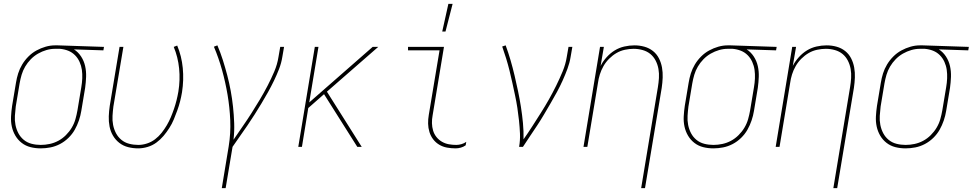

<svg xmlns="http://www.w3.org/2000/svg" viewBox="-20 -764 5061 999"><path d="M192 8Q164 8 138.5 1.5Q113 -5 93 -20.5Q73 -36 60 -58Q47 -80 41.5 -105.5Q36 -131 37.5 -158.5Q39 -186 43 -213L63 -333Q67 -358 74.5 -382Q82 -406 95.5 -428.5Q109 -451 128 -470Q147 -489 170 -501.5Q193 -514 217.5 -521Q242 -528 266 -528H281L521 -520L518 -502L365 -507Q387 -493 402 -470Q417 -447 423 -420Q429 -393 428 -364.5Q427 -336 423 -307L403 -187Q399 -162 390.5 -137Q382 -112 369 -89Q356 -66 336 -46.5Q316 -27 292 -14.5Q268 -2 242.5 3Q217 8 192 8ZM192 -10Q215 -10 238.5 -15Q262 -20 283.5 -31.5Q305 -43 323 -61Q341 -79 353.5 -100Q366 -121 372.5 -144Q379 -167 383 -190L403 -310Q407 -333 408 -356Q409 -379 406 -400.5Q403 -422 394 -442Q385 -462 370 -477Q355 -492 335 -500Q315 -508 292 -510H266Q244 -510 221.5 -503.5Q199 -497 178 -485Q157 -473 140 -455.5Q123 -438 111 -417.5Q99 -397 92.5 -375Q86 -353 82 -330L62 -210Q59 -186 57.5 -161.5Q56 -137 60.5 -114Q65 -91 75.5 -71Q86 -51 103.5 -36.5Q121 -22 144 -16Q167 -10 192 -10Z M699 8Q672 8 646.5 1.5Q621 -5 601 -20.5Q581 -36 568 -58Q555 -80 550 -106Q545 -132 546 -159Q547 -186 551 -213L602 -520H622L570 -210Q567 -186 565.5 -161.5Q564 -137 568.5 -114Q573 -91 583.5 -71Q594 -51 611.5 -36.5Q629 -22 652 -16Q675 -10 700 -10Q722 -10 745 -17.5Q768 -25 787 -39.5Q806 -54 821 -73Q836 -92 848 -112.5Q860 -133 869 -154.5Q878 -176 885.5 -198Q893 -220 898.5 -242Q904 -264 908 -287Q918 -348 912 -407.5Q906 -467 884 -520L902 -527Q925 -472 931 -410Q937 -348 927 -284Q923 -260 917 -236.5Q911 -213 902.5 -189.5Q894 -166 884.5 -143Q875 -120 861 -98Q847 -76 830.5 -56.5Q814 -37 793.5 -22Q773 -7 748 0.5Q723 8 699 8Z M1134 215 1170 -3Q1181 -71 1178 -138.5Q1175 -206 1164 -271Q1153 -336 1135.5 -399Q1118 -462 1093 -521L1111 -528Q1127 -491 1139.5 -451.5Q1152 -412 1162.5 -372Q1173 -332 1180.5 -291Q1188 -250 1192.5 -208Q1197 -166 1198.5 -123Q1200 -80 1195 -37Q1218 -71 1242 -105.5Q1266 -140 1288 -174.5Q1310 -209 1331.5 -245Q1353 -281 1372 -317.5Q1391 -354 1407 -391.5Q1423 -429 1429 -468L1438 -520H1458L1449 -468Q1444 -436 1432 -405Q1420 -374 1405.5 -344Q1391 -314 1374.5 -284.5Q1358 -255 1340.5 -226Q1323 -197 1305 -168.5Q1287 -140 1267.5 -111.5Q1248 -83 1228.5 -55.5Q1209 -28 1190 0L1154 215Z M1839 0 1666 -274 1584 -202 1551 0H1532L1618 -520H1637L1589 -231L1919 -520H1948L1681 -287L1862 0Z M2351 8Q2328 8 2306 4Q2284 0 2265.5 -11Q2247 -22 2234 -39Q2221 -56 2214.5 -77Q2208 -98 2207.5 -120.5Q2207 -143 2211 -166L2267 -502H2103V-520H2290L2231 -164Q2227 -143 2227.5 -123Q2228 -103 2233.5 -84.5Q2239 -66 2251 -51Q2263 -36 2279.5 -26.5Q2296 -17 2315 -13.5Q2334 -10 2354 -10Q2367 -10 2381 -14Q2395 -18 2406 -26L2403 -8Q2392 0 2378 4Q2364 8 2351 8ZM2281 -600 2313 -744H2335L2298 -600Z M2681 0Q2687 -35 2685.5 -69Q2684 -103 2680.5 -136Q2677 -169 2672 -202Q2667 -235 2660 -267.5Q2653 -300 2646 -332.5Q2639 -365 2631 -397Q2623 -429 2613.5 -460Q2604 -491 2593 -522L2611 -528Q2625 -490 2636.5 -450.5Q2648 -411 2657.5 -370.5Q2667 -330 2675.5 -289.5Q2684 -249 2690.5 -207.5Q2697 -166 2701 -124Q2705 -82 2704 -39Q2728 -73 2750 -107.5Q2772 -142 2794 -176.5Q2816 -211 2836 -246.5Q2856 -282 2874 -318.5Q2892 -355 2907.5 -392.5Q2923 -430 2929 -468L2938 -520H2958L2949 -468Q2944 -437 2932.5 -406Q2921 -375 2907.5 -345Q2894 -315 2878 -285.5Q2862 -256 2845 -227Q2828 -198 2811 -169Q2794 -140 2775.5 -112Q2757 -84 2738 -56Q2719 -28 2701 0Z M3316 215 3403 -310Q3407 -334 3408.5 -358Q3410 -382 3406 -405Q3402 -428 3391.5 -448.5Q3381 -469 3364 -483Q3347 -497 3324 -503.5Q3301 -510 3277 -510Q3255 -510 3231.5 -505Q3208 -500 3187.5 -488Q3167 -476 3149.5 -458.5Q3132 -441 3120 -420Q3108 -399 3101 -376.5Q3094 -354 3091 -331L3036 0H3016L3102 -520H3122L3105 -421Q3117 -445 3136.5 -466.5Q3156 -488 3179 -502Q3202 -516 3228.5 -522Q3255 -528 3281 -528Q3308 -528 3333 -521Q3358 -514 3377.5 -498.5Q3397 -483 3408.5 -460.5Q3420 -438 3424.5 -412.5Q3429 -387 3428 -360.5Q3427 -334 3423 -307L3336 215Z M3692 8Q3664 8 3638.5 1.5Q3613 -5 3593 -20.5Q3573 -36 3560 -58Q3547 -80 3541.5 -105.5Q3536 -131 3537.5 -158.5Q3539 -186 3543 -213L3563 -333Q3567 -358 3574.5 -382Q3582 -406 3595.5 -428.5Q3609 -451 3628 -470Q3647 -489 3670 -501.5Q3693 -514 3717.5 -521Q3742 -528 3766 -528H3781L4021 -520L4018 -502L3865 -507Q3887 -493 3902 -470Q3917 -447 3923 -420Q3929 -393 3928 -364.5Q3927 -336 3923 -307L3903 -187Q3899 -162 3890.5 -137Q3882 -112 3869 -89Q3856 -66 3836 -46.5Q3816 -27 3792 -14.5Q3768 -2 3742.5 3Q3717 8 3692 8ZM3692 -10Q3715 -10 3738.5 -15Q3762 -20 3783.5 -31.5Q3805 -43 3823 -61Q3841 -79 3853.5 -100Q3866 -121 3872.5 -144Q3879 -167 3883 -190L3903 -310Q3907 -333 3908 -356Q3909 -379 3906 -400.5Q3903 -422 3894 -442Q3885 -462 3870 -477Q3855 -492 3835 -500Q3815 -508 3792 -510H3766Q3744 -510 3721.5 -503.5Q3699 -497 3678 -485Q3657 -473 3640 -455.5Q3623 -438 3611 -417.5Q3599 -397 3592.5 -375Q3586 -353 3582 -330L3562 -210Q3559 -186 3557.5 -161.5Q3556 -137 3560.5 -114Q3565 -91 3575.5 -71Q3586 -51 3603.5 -36.5Q3621 -22 3644 -16Q3667 -10 3692 -10Z M4316 215 4403 -310Q4407 -334 4408.5 -358Q4410 -382 4406 -405Q4402 -428 4391.5 -448.5Q4381 -469 4364 -483Q4347 -497 4324 -503.5Q4301 -510 4277 -510Q4255 -510 4231.5 -505Q4208 -500 4187.5 -488Q4167 -476 4149.5 -458.5Q4132 -441 4120 -420Q4108 -399 4101 -376.5Q4094 -354 4091 -331L4036 0H4016L4102 -520H4122L4105 -421Q4117 -445 4136.5 -466.5Q4156 -488 4179 -502Q4202 -516 4228.5 -522Q4255 -528 4281 -528Q4308 -528 4333 -521Q4358 -514 4377.5 -498.5Q4397 -483 4408.5 -460.5Q4420 -438 4424.5 -412.5Q4429 -387 4428 -360.5Q4427 -334 4423 -307L4336 215Z M4692 8Q4664 8 4638.5 1.5Q4613 -5 4593 -20.5Q4573 -36 4560 -58Q4547 -80 4541.5 -105.5Q4536 -131 4537.5 -158.5Q4539 -186 4543 -213L4563 -333Q4567 -358 4574.5 -382Q4582 -406 4595.5 -428.5Q4609 -451 4628 -470Q4647 -489 4670 -501.5Q4693 -514 4717.5 -521Q4742 -528 4766 -528H4781L5021 -520L5018 -502L4865 -507Q4887 -493 4902 -470Q4917 -447 4923 -420Q4929 -393 4928 -364.5Q4927 -336 4923 -307L4903 -187Q4899 -162 4890.5 -137Q4882 -112 4869 -89Q4856 -66 4836 -46.5Q4816 -27 4792 -14.5Q4768 -2 4742.5 3Q4717 8 4692 8ZM4692 -10Q4715 -10 4738.5 -15Q4762 -20 4783.5 -31.5Q4805 -43 4823 -61Q4841 -79 4853.5 -100Q4866 -121 4872.5 -144Q4879 -167 4883 -190L4903 -310Q4907 -333 4908 -356Q4909 -379 4906 -400.5Q4903 -422 4894 -442Q4885 -462 4870 -477Q4855 -492 4835 -500Q4815 -508 4792 -510H4766Q4744 -510 4721.5 -503.5Q4699 -497 4678 -485Q4657 -473 4640 -455.5Q4623 -438 4611 -417.5Q4599 -397 4592.5 -375Q4586 -353 4582 -330L4562 -210Q4559 -186 4557.5 -161.5Q4556 -137 4560.5 -114Q4565 -91 4575.5 -71Q4586 -51 4603.5 -36.5Q4621 -22 4644 -16Q4667 -10 4692 -10Z"/></svg>

Font: Iosevka Thin Oblique
Style: Regular
Weight: 100
Italic angle: -9°
Monospace: yes
Designer: Belleve Invis
Foundry: Belleve Invis
Version: Version 32.5.0; ttfautohint (v1.8.4)